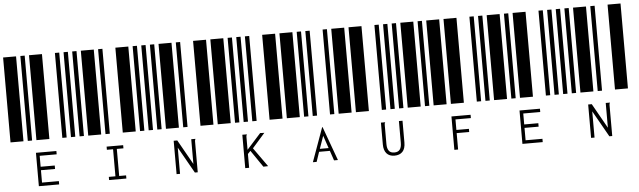

<svg xmlns="http://www.w3.org/2000/svg" viewBox="-53 -798 4426 1329"><g transform="rotate(-5 2160.0 -133.5)"><path d="M0 0V-590H90V0ZM120 0V-590H150V0ZM180 0V-590H270V0ZM360 0V-590H390V0ZM420 0V-590H450V0ZM169 87H311V110H193V186H291V210H193V296H310V319H169Z M480 0V-590H510V0ZM540 0V-590H630V0ZM660 0V-590H690V0ZM780 0V-590H870V0ZM900 0V-590H930V0ZM657 297H703V109H660V87H775V109H729V297H777V319H657Z M960 0V-590H990V0ZM1020 0V-590H1050V0ZM1080 0V-590H1170V0ZM1200 0V-590H1230V0ZM1320 0V-590H1410V0ZM1126 87H1151L1248 259V87H1277V90Q1274 92 1274 95Q1273 97 1273 104V319H1253L1150 137V319H1126Z M1440 0V-590H1530V0ZM1560 0V-590H1590V0ZM1620 0V-590H1650V0ZM1680 0V-590H1710V0ZM1800 0V-590H1890V0ZM1649 203 1630 223V319H1603V87H1634V90Q1632 92 1631 95Q1630 97 1630 104V194L1727 86Q1736 87 1746 87H1756L1668 187L1762 319L1729 320Z M1920 0V-590H2010V0ZM2040 0V-590H2070V0ZM2100 0V-590H2130V0ZM2220 0V-590H2250V0ZM2280 0V-590H2370V0ZM2197 251H2122L2099 319H2073L2158 83H2161L2247 319H2220ZM2190 231 2160 143 2129 231Z M2400 0V-590H2490V0ZM2580 0V-590H2610V0ZM2640 0V-590H2670V0ZM2700 0V-590H2730V0ZM2760 0V-590H2850V0ZM2640 323Q2604 323 2585 301Q2566 279 2566 239V87H2595V90Q2592 92 2592 95Q2591 97 2591 104V239Q2591 269 2603 285Q2614 301 2641 301Q2667 301 2679 285Q2691 269 2691 238V87H2716V238Q2716 281 2696 302Q2676 323 2640 323Z M2880 0V-590H2910V0ZM2940 0V-590H3030V0ZM3060 0V-590H3150V0ZM3240 0V-590H3270V0ZM3300 0V-590H3330V0ZM3056 87H3189V110H3082V183H3169V205H3082V319H3056Z M3360 0V-590H3450V0ZM3480 0V-590H3510V0ZM3540 0V-590H3630V0ZM3720 0V-590H3750V0ZM3780 0V-590H3810V0ZM3529 87H3671V110H3553V186H3651V210H3553V296H3670V319H3529Z M3840 0V-590H3870V0ZM3900 0V-590H3930V0ZM3960 0V-590H4050V0ZM4080 0V-590H4110V0ZM4200 0V-590H4290V0ZM4006 87H4031L4128 259V87H4157V90Q4154 92 4154 95Q4153 97 4153 104V319H4133L4030 137V319H4006Z"/></g></svg>

Font: Libre Barcode 39 Text
Style: Regular
Weight: 400
Version: Version 1.005; ttfautohint (v1.8.3)